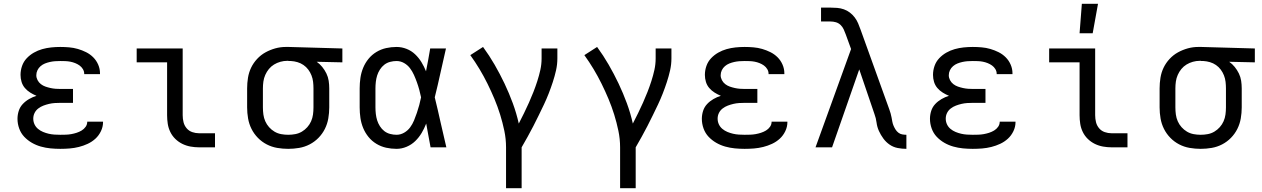

<svg xmlns="http://www.w3.org/2000/svg" viewBox="-20 -775 6640 1010"><path d="M297 8Q271 8 245.5 5.5Q220 3 195 -4Q170 -11 147.5 -24Q125 -37 107.5 -55.5Q90 -74 81 -99Q72 -124 72 -150Q72 -171 78.5 -191.5Q85 -212 99.5 -227.5Q114 -243 133 -254Q152 -265 172 -271Q155 -278 139 -288Q123 -298 111 -312Q99 -326 93.5 -344Q88 -362 88 -381Q88 -405 96 -428Q104 -451 120.5 -468.5Q137 -486 158 -498Q179 -510 202 -516.5Q225 -523 249 -525.5Q273 -528 297 -528Q320 -528 343.5 -526Q367 -524 389.5 -517.5Q412 -511 433 -500.5Q454 -490 470.5 -473.5Q487 -457 496.5 -435Q506 -413 506 -390V-385H423V-387Q423 -400 416 -411.5Q409 -423 398.5 -430.5Q388 -438 375.5 -443Q363 -448 350 -450.5Q337 -453 323.5 -453.5Q310 -454 297 -454Q283 -454 269.5 -453Q256 -452 242.5 -449Q229 -446 216.5 -441Q204 -436 193.5 -427Q183 -418 177 -405.5Q171 -393 171 -379Q171 -366 177.5 -353.5Q184 -341 195 -332.5Q206 -324 219 -319.5Q232 -315 245.5 -312Q259 -309 272.5 -308Q286 -307 300 -307H364V-234H300Q284 -234 268.5 -233Q253 -232 238 -228.5Q223 -225 208.5 -219.5Q194 -214 181.5 -204.5Q169 -195 162 -181Q155 -167 155 -151Q155 -135 161.5 -121Q168 -107 180 -97Q192 -87 206.5 -81Q221 -75 236 -71.5Q251 -68 266.5 -67Q282 -66 297 -66Q312 -66 326.5 -66.5Q341 -67 355 -69.5Q369 -72 383 -76.5Q397 -81 409.5 -88.5Q422 -96 430.5 -108Q439 -120 439 -135H522V-132Q522 -108 511 -85Q500 -62 482 -45.5Q464 -29 441.5 -18.5Q419 -8 395 -2Q371 4 346.5 6Q322 8 297 8Z M1111 0H1027Q1005 0 982.5 -4Q960 -8 939.5 -18Q919 -28 902.5 -44Q886 -60 876 -80.5Q866 -101 862.5 -123.5Q859 -146 859 -169V-447H699V-520H941V-169Q941 -150 945.5 -132Q950 -114 962 -100Q974 -86 991.5 -80Q1009 -74 1027 -74H1111Z M1496 8Q1467 8 1438 3Q1409 -2 1383 -15.5Q1357 -29 1336.5 -50Q1316 -71 1303 -97Q1290 -123 1285 -152Q1280 -181 1280 -210V-310Q1280 -338 1284.5 -366Q1289 -394 1301 -419Q1313 -444 1332.5 -465Q1352 -486 1376.5 -499.5Q1401 -513 1428 -520.5Q1455 -528 1483 -528H1500L1781 -520V-447L1646 -450Q1662 -439 1675 -423Q1688 -407 1697 -388.5Q1706 -370 1709 -350Q1712 -330 1712 -310V-210Q1712 -181 1707 -152Q1702 -123 1689 -97Q1676 -71 1655.5 -50Q1635 -29 1609 -15.5Q1583 -2 1554 3Q1525 8 1496 8ZM1496 -66Q1515 -66 1533.5 -69.5Q1552 -73 1568 -82.5Q1584 -92 1596.5 -106Q1609 -120 1616.5 -137Q1624 -154 1626.5 -172.5Q1629 -191 1629 -210V-310Q1629 -327 1627 -344.5Q1625 -362 1618.5 -378.5Q1612 -395 1601.5 -409Q1591 -423 1576.5 -433Q1562 -443 1545 -448Q1528 -453 1511 -454H1500Q1498 -455 1495.5 -455Q1493 -455 1491 -455Q1473 -455 1455 -450Q1437 -445 1421.5 -435.5Q1406 -426 1394.5 -412Q1383 -398 1375.5 -381Q1368 -364 1365.5 -346Q1363 -328 1363 -310V-210Q1363 -191 1365.5 -172.5Q1368 -154 1375.5 -137Q1383 -120 1395.5 -106Q1408 -92 1424 -82.5Q1440 -73 1458.5 -69.5Q1477 -66 1496 -66Z M2066 8Q2038 8 2011 2Q1984 -4 1960 -18.5Q1936 -33 1918.5 -54.5Q1901 -76 1890.5 -101.5Q1880 -127 1876 -154.5Q1872 -182 1872 -210V-310Q1872 -338 1876 -365.5Q1880 -393 1890.5 -418.5Q1901 -444 1918.5 -465.5Q1936 -487 1960 -501.5Q1984 -516 2011 -522Q2038 -528 2066 -528Q2093 -528 2118.5 -518Q2144 -508 2163.5 -489.5Q2183 -471 2197 -448Q2211 -425 2221 -400Q2227 -430 2232.5 -460Q2238 -490 2243 -520H2326Q2311 -456 2297 -391.5Q2283 -327 2267 -263Q2283 -198 2297.5 -132Q2312 -66 2328 0H2245Q2239 -31 2233.5 -62Q2228 -93 2222 -125Q2212 -99 2198 -75.5Q2184 -52 2164.5 -33Q2145 -14 2119 -3Q2093 8 2066 8ZM2066 -66Q2087 -66 2106 -77Q2125 -88 2137.5 -105Q2150 -122 2158 -141.5Q2166 -161 2173 -181.5Q2180 -202 2185.5 -222.5Q2191 -243 2195 -263Q2191 -283 2185.5 -303Q2180 -323 2173 -342.5Q2166 -362 2157.5 -381Q2149 -400 2136.5 -416.5Q2124 -433 2105.5 -443.5Q2087 -454 2066 -454Q2049 -454 2032 -449.5Q2015 -445 2001.5 -434.5Q1988 -424 1978.5 -409Q1969 -394 1964 -378Q1959 -362 1957 -344.5Q1955 -327 1955 -310V-210Q1955 -193 1957 -175.5Q1959 -158 1964 -142Q1969 -126 1978.5 -111Q1988 -96 2001.5 -85.5Q2015 -75 2032 -70.5Q2049 -66 2066 -66Z M2642 215V0Q2642 -44 2633 -87Q2624 -130 2611 -172Q2598 -214 2581 -254.5Q2564 -295 2544.5 -334.5Q2525 -374 2502.5 -411.5Q2480 -449 2454 -485L2521 -528Q2554 -483 2582 -434.5Q2610 -386 2634 -335.5Q2658 -285 2677.5 -232Q2697 -179 2709 -125Q2723 -152 2736.5 -179.5Q2750 -207 2762.5 -235Q2775 -263 2786 -291Q2797 -319 2806.5 -348.5Q2816 -378 2822.5 -407.5Q2829 -437 2829 -468V-520H2912V-468Q2912 -436 2905 -405Q2898 -374 2888 -343.5Q2878 -313 2866.5 -283.5Q2855 -254 2841.5 -225.5Q2828 -197 2814 -168.5Q2800 -140 2785.5 -111.5Q2771 -83 2755.5 -55.5Q2740 -28 2724 0V215Z M3242 215V0Q3242 -44 3233 -87Q3224 -130 3211 -172Q3198 -214 3181 -254.5Q3164 -295 3144.5 -334.5Q3125 -374 3102.5 -411.5Q3080 -449 3054 -485L3121 -528Q3154 -483 3182 -434.5Q3210 -386 3234 -335.5Q3258 -285 3277.5 -232Q3297 -179 3309 -125Q3323 -152 3336.5 -179.5Q3350 -207 3362.5 -235Q3375 -263 3386 -291Q3397 -319 3406.5 -348.5Q3416 -378 3422.5 -407.5Q3429 -437 3429 -468V-520H3512V-468Q3512 -436 3505 -405Q3498 -374 3488 -343.5Q3478 -313 3466.5 -283.5Q3455 -254 3441.5 -225.5Q3428 -197 3414 -168.5Q3400 -140 3385.5 -111.5Q3371 -83 3355.5 -55.5Q3340 -28 3324 0V215Z M3897 8Q3871 8 3845.5 5.5Q3820 3 3795 -4Q3770 -11 3747.5 -24Q3725 -37 3707.5 -55.5Q3690 -74 3681 -99Q3672 -124 3672 -150Q3672 -171 3678.5 -191.5Q3685 -212 3699.5 -227.5Q3714 -243 3733 -254Q3752 -265 3772 -271Q3755 -278 3739 -288Q3723 -298 3711 -312Q3699 -326 3693.5 -344Q3688 -362 3688 -381Q3688 -405 3696 -428Q3704 -451 3720.5 -468.5Q3737 -486 3758 -498Q3779 -510 3802 -516.5Q3825 -523 3849 -525.5Q3873 -528 3897 -528Q3920 -528 3943.5 -526Q3967 -524 3989.5 -517.5Q4012 -511 4033 -500.5Q4054 -490 4070.5 -473.5Q4087 -457 4096.5 -435Q4106 -413 4106 -390V-385H4023V-387Q4023 -400 4016 -411.5Q4009 -423 3998.5 -430.5Q3988 -438 3975.5 -443Q3963 -448 3950 -450.5Q3937 -453 3923.5 -453.5Q3910 -454 3897 -454Q3883 -454 3869.5 -453Q3856 -452 3842.5 -449Q3829 -446 3816.5 -441Q3804 -436 3793.5 -427Q3783 -418 3777 -405.5Q3771 -393 3771 -379Q3771 -366 3777.5 -353.5Q3784 -341 3795 -332.5Q3806 -324 3819 -319.5Q3832 -315 3845.5 -312Q3859 -309 3872.5 -308Q3886 -307 3900 -307H3964V-234H3900Q3884 -234 3868.5 -233Q3853 -232 3838 -228.5Q3823 -225 3808.5 -219.5Q3794 -214 3781.5 -204.5Q3769 -195 3762 -181Q3755 -167 3755 -151Q3755 -135 3761.5 -121Q3768 -107 3780 -97Q3792 -87 3806.5 -81Q3821 -75 3836 -71.5Q3851 -68 3866.5 -67Q3882 -66 3897 -66Q3912 -66 3926.5 -66.5Q3941 -67 3955 -69.5Q3969 -72 3983 -76.5Q3997 -81 4009.5 -88.5Q4022 -96 4030.5 -108Q4039 -120 4039 -135H4122V-132Q4122 -108 4111 -85Q4100 -62 4082 -45.5Q4064 -29 4041.5 -18.5Q4019 -8 3995 -2Q3971 4 3946.5 6Q3922 8 3897 8Z M4748 8Q4725 8 4702 3.5Q4679 -1 4660 -14Q4641 -27 4627 -46Q4613 -65 4603.5 -86Q4594 -107 4591 -130.5Q4588 -154 4580 -175L4500 -410L4357 0H4270L4457 -517L4429 -594Q4424 -608 4418 -621Q4412 -634 4401.5 -644Q4391 -654 4377 -658Q4363 -662 4348 -662H4299V-735H4348Q4366 -735 4384 -733.5Q4402 -732 4419 -726Q4436 -720 4450.5 -709Q4465 -698 4476 -683.5Q4487 -669 4494 -652.5Q4501 -636 4507 -619L4658 -200Q4662 -189 4665 -178.5Q4668 -168 4670 -157Q4672 -146 4674 -135Q4676 -124 4680.5 -113.5Q4685 -103 4691 -93.5Q4697 -84 4706 -77Q4715 -70 4726 -68Q4737 -66 4748 -66Z M5097 8Q5071 8 5045.5 5.5Q5020 3 4995 -4Q4970 -11 4947.5 -24Q4925 -37 4907.5 -55.5Q4890 -74 4881 -99Q4872 -124 4872 -150Q4872 -171 4878.5 -191.5Q4885 -212 4899.5 -227.5Q4914 -243 4933 -254Q4952 -265 4972 -271Q4955 -278 4939 -288Q4923 -298 4911 -312Q4899 -326 4893.5 -344Q4888 -362 4888 -381Q4888 -405 4896 -428Q4904 -451 4920.5 -468.5Q4937 -486 4958 -498Q4979 -510 5002 -516.5Q5025 -523 5049 -525.5Q5073 -528 5097 -528Q5120 -528 5143.5 -526Q5167 -524 5189.5 -517.5Q5212 -511 5233 -500.5Q5254 -490 5270.5 -473.5Q5287 -457 5296.5 -435Q5306 -413 5306 -390V-385H5223V-387Q5223 -400 5216 -411.5Q5209 -423 5198.5 -430.5Q5188 -438 5175.5 -443Q5163 -448 5150 -450.5Q5137 -453 5123.5 -453.5Q5110 -454 5097 -454Q5083 -454 5069.5 -453Q5056 -452 5042.5 -449Q5029 -446 5016.5 -441Q5004 -436 4993.5 -427Q4983 -418 4977 -405.5Q4971 -393 4971 -379Q4971 -366 4977.5 -353.5Q4984 -341 4995 -332.5Q5006 -324 5019 -319.5Q5032 -315 5045.5 -312Q5059 -309 5072.5 -308Q5086 -307 5100 -307H5164V-234H5100Q5084 -234 5068.5 -233Q5053 -232 5038 -228.5Q5023 -225 5008.5 -219.5Q4994 -214 4981.5 -204.5Q4969 -195 4962 -181Q4955 -167 4955 -151Q4955 -135 4961.5 -121Q4968 -107 4980 -97Q4992 -87 5006.5 -81Q5021 -75 5036 -71.5Q5051 -68 5066.5 -67Q5082 -66 5097 -66Q5112 -66 5126.5 -66.5Q5141 -67 5155 -69.5Q5169 -72 5183 -76.5Q5197 -81 5209.5 -88.5Q5222 -96 5230.5 -108Q5239 -120 5239 -135H5322V-132Q5322 -108 5311 -85Q5300 -62 5282 -45.5Q5264 -29 5241.5 -18.5Q5219 -8 5195 -2Q5171 4 5146.5 6Q5122 8 5097 8Z M5911 0H5827Q5805 0 5782.5 -4Q5760 -8 5739.5 -18Q5719 -28 5702.5 -44Q5686 -60 5676 -80.5Q5666 -101 5662.5 -123.5Q5659 -146 5659 -169V-447H5499V-520H5741V-169Q5741 -150 5745.5 -132Q5750 -114 5762 -100Q5774 -86 5791.5 -80Q5809 -74 5827 -74H5911ZM5659 -600 5671 -755H5756L5728 -600Z M6296 8Q6267 8 6238 3Q6209 -2 6183 -15.5Q6157 -29 6136.5 -50Q6116 -71 6103 -97Q6090 -123 6085 -152Q6080 -181 6080 -210V-310Q6080 -338 6084.5 -366Q6089 -394 6101 -419Q6113 -444 6132.5 -465Q6152 -486 6176.5 -499.5Q6201 -513 6228 -520.5Q6255 -528 6283 -528H6300L6581 -520V-447L6446 -450Q6462 -439 6475 -423Q6488 -407 6497 -388.5Q6506 -370 6509 -350Q6512 -330 6512 -310V-210Q6512 -181 6507 -152Q6502 -123 6489 -97Q6476 -71 6455.5 -50Q6435 -29 6409 -15.5Q6383 -2 6354 3Q6325 8 6296 8ZM6296 -66Q6315 -66 6333.5 -69.5Q6352 -73 6368 -82.5Q6384 -92 6396.5 -106Q6409 -120 6416.5 -137Q6424 -154 6426.5 -172.5Q6429 -191 6429 -210V-310Q6429 -327 6427 -344.5Q6425 -362 6418.5 -378.5Q6412 -395 6401.5 -409Q6391 -423 6376.5 -433Q6362 -443 6345 -448Q6328 -453 6311 -454H6300Q6298 -455 6295.5 -455Q6293 -455 6291 -455Q6273 -455 6255 -450Q6237 -445 6221.5 -435.5Q6206 -426 6194.5 -412Q6183 -398 6175.5 -381Q6168 -364 6165.5 -346Q6163 -328 6163 -310V-210Q6163 -191 6165.5 -172.5Q6168 -154 6175.5 -137Q6183 -120 6195.5 -106Q6208 -92 6224 -82.5Q6240 -73 6258.5 -69.5Q6277 -66 6296 -66Z"/></svg>

Font: R Plex Mono
Style: Regular
Weight: 400
Monospace: yes
Designer: Belleve Invis
Foundry: Belleve Invis
Version: Version 31.8.0